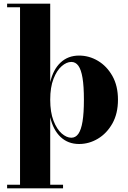

<svg xmlns="http://www.w3.org/2000/svg" viewBox="-20 -770 692 1040"><path d="M18.5 250V230.5H88.5V-730.5H18.5V-750H252V-325Q268 -393.5 308.2 -431.2Q348.5 -469 408.5 -469Q462.5 -469 510.5 -440.5Q558.5 -412 588.8 -358.5Q619 -305 619 -230Q619 -155 588.8 -101.2Q558.5 -47.5 510.5 -18.8Q462.5 10 408.5 10Q348.5 10 308.2 -28Q268 -66 252 -135V230.5H321.5V250ZM366.5 -24Q389.5 -24 404.5 -45.2Q419.5 -66.5 427 -111.8Q434.5 -157 434.5 -230Q434.5 -303 427 -348Q419.5 -393 404.5 -413.8Q389.5 -434.5 366.5 -434.5Q340.5 -434.5 314 -411.5Q287.5 -388.5 269.8 -343Q252 -297.5 252 -230Q252 -162 269.8 -116.2Q287.5 -70.5 314 -47.2Q340.5 -24 366.5 -24Z"/></svg>

Font: Bodoni Moda 11pt ExtraBold
Style: Regular
Weight: 800
Designer: Owen Earl
Foundry: indestructible type
Version: Version 2.004